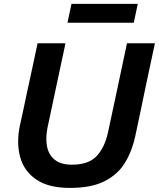

<svg xmlns="http://www.w3.org/2000/svg" viewBox="-20 -930 797 963"><path d="M331 12.5Q223 12.5 161.5 -29.8Q100 -72 81 -143Q71 -179.5 71 -220.5Q71 -258 79.5 -299Q85.5 -327 96 -374.5Q106 -421.5 117 -473.5Q132 -542 144 -598Q156 -654 168.5 -713H308.5Q296 -654 284 -598.5Q272 -542.5 257.5 -474L219.5 -295.5Q212.5 -263 212.5 -234Q212.5 -215 215.5 -197.5Q223.5 -154 254.2 -129Q285 -104 341 -104Q426 -104 466.2 -148.8Q506.5 -193.5 522 -267.5L566 -473Q580.5 -541.5 592.5 -598Q604.5 -654.5 617 -713H757Q744.5 -654.5 732.5 -598.5Q720.5 -542.5 706 -473.5Q696.5 -429 687.5 -384.5Q678 -340 670.5 -303.5Q662.5 -266.5 658 -245Q642 -171 606.2 -112.8Q570.5 -54.5 504.2 -21Q438 12.5 331 12.5ZM318.5 -816 338.5 -910.5H671L651 -816Z"/></svg>

Font: Heraclito SemiBold
Style: Italic
Weight: 600
Italic angle: -12°
Designer: Kostas Bartsokas (font) & Cristiano Sobral (main changes)
Foundry: Kostas Bartsokas (font) & Cristiano Sobral (main changes)
Version: Version 1.00;July 8, 2020;FontCreator 13.0.0.2655 64-bit